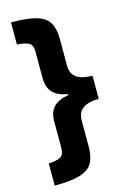

<svg xmlns="http://www.w3.org/2000/svg" viewBox="-132 -779 655 1002"><g transform="rotate(-15 195.5 -278.0)"><path d="M34 43Q73 42 95.5 31Q118 20 118 -18V-161Q118 -211 144 -238.5Q170 -266 224 -275V-281Q171 -289 144.5 -317Q118 -345 118 -396V-538Q118 -578 93.5 -588Q69 -598 34 -599V-719Q123 -719 171.5 -704.5Q220 -690 239 -657Q258 -624 258 -569V-425Q258 -381 287.5 -360.5Q317 -340 373 -340V-215Q318 -215 288 -194.5Q258 -174 258 -130V12Q258 66 240 99Q222 132 173.5 147.5Q125 163 34 163Z"/></g></svg>

Font: Noto Sans Gujarati SemiCondensed ExtraBold
Style: Regular
Weight: 800
Width: 4
Designer: Jelle Bosma - Monotype Design Team, Universal Thirst
Foundry: Monotype Imaging Inc.
Version: Version 2.106; ttfautohint (v1.8.4.7-5d5b)